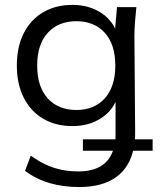

<svg xmlns="http://www.w3.org/2000/svg" viewBox="-20 -531 644 774"><path d="M299.4 223Q234.2 223 179.5 206.9Q124.8 190.8 80.9 157.7L104.2 96.4Q134.8 118.6 165 132.6Q195.2 146.6 227.6 153.3Q260.1 160 295.7 160Q412.2 160 438.3 67.3L446.3 76.7H314.2V30.8H455.5L443.8 44.3Q444.8 36.3 445.3 28.4Q445.8 20.6 445.8 12V-148.7H456.3Q440.3 -89.7 390 -56.2Q339.7 -22.7 272.9 -22.7Q204.4 -22.7 153.9 -52.5Q103.4 -82.3 75.6 -137.4Q47.9 -192.5 47.9 -267Q47.9 -342.1 75.6 -396.9Q103.4 -451.7 153.9 -481.5Q204.4 -511.3 272.9 -511.3Q339.7 -511.3 389.8 -477.8Q439.8 -444.3 455.8 -384.4L441.2 -383.4L451.7 -502.3H529.8Q526.8 -472.9 524.3 -443.6Q521.8 -414.2 521.8 -385.9L524.8 -3Q524.8 8.1 524.6 19.1Q524.3 30.1 522.3 40.7L513 30.8H595.3V76.7H507.1L518.8 66.8Q503 144 447.4 183.5Q391.7 223 299.4 223ZM287.9 -87.6Q360.1 -87.6 402.5 -134.6Q444.8 -181.7 444.8 -266.6Q444.8 -352 402.5 -398.7Q360.1 -445.5 287.9 -445.5Q215.2 -445.5 172.5 -398.7Q129.9 -352 129.9 -266.6Q129.9 -181.2 172.5 -134.4Q215.2 -87.6 287.9 -87.6Z"/></svg>

Font: Mulish ExtraLight
Style: Regular
Weight: 200
Designer: Vernon Adams
Foundry: Vernon Adams
Version: Version 3.603